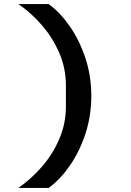

<svg xmlns="http://www.w3.org/2000/svg" viewBox="-20 -780 640 938"><path d="M426 -311Q426 -214 397.5 -127Q369 -40 322 28Q275 96 218 138H70Q132 95 184.9 34.2Q237.7 -26.6 269.9 -101.6Q302 -176.6 302 -260V-362Q302 -446.2 270 -520.6Q238 -595 185 -656.5Q132 -718 70 -760H218Q275 -718 322 -650Q369 -582 397.5 -495.5Q426 -409 426 -311Z"/></svg>

Font: Lilex
Style: Regular
Weight: 400
Monospace: yes
Designer: Mike Abbink, Paul van der Laan, Pieter van Rosmalen, Mikhael Khrustik
Foundry: Mikhael Khrustik
Version: Version 2.510